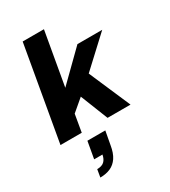

<svg xmlns="http://www.w3.org/2000/svg" viewBox="-246 -843 1134 1282"><g transform="rotate(-30 321.0 -202.0)"><path d="M16 0 143 -725H307L235 -315L451 -527H642L418 -319L556 0H379L295 -212L203 -134L180 0ZM138 321 148 262Q184 262 202.5 245Q221 228 227 195H163L186 65H324L305 168Q296 224 273.5 257.5Q251 291 217 306Q183 321 138 321Z"/></g></svg>

Font: Archivo SemiBold ExtraBold
Style: Italic
Weight: 800
Italic angle: -10°
Version: Version 2.001